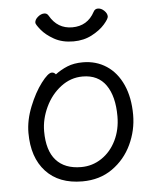

<svg xmlns="http://www.w3.org/2000/svg" viewBox="-52 -753 666 816"><g transform="rotate(-5 281.0 -345.0)"><path d="M312 -486Q369 -486 413 -457Q457 -428 481.5 -373.5Q506 -319 506 -245Q506 -179 477.5 -118.5Q449 -58 395 -20Q341 18 267 18Q167 18 111.5 -42Q56 -102 56 -207Q56 -261 79 -318.5Q102 -376 131.5 -415Q161 -454 177 -454Q187 -454 194 -445Q218 -463 246 -474.5Q274 -486 312 -486ZM439 -245Q439 -330 405.5 -378Q372 -426 306 -426Q255 -426 213 -394Q171 -362 147 -311Q123 -260 123 -208Q123 -126 160 -84.5Q197 -43 267 -43Q315 -43 354.5 -69.5Q394 -96 416.5 -142Q439 -188 439 -245ZM281 -578Q233 -578 198.5 -597.5Q164 -617 145 -640.5Q126 -664 126 -671Q126 -684 139.5 -695.5Q153 -707 167 -707Q179 -707 185 -696Q218 -638 281 -638Q346 -638 377 -696Q383 -708 396 -708Q410 -708 422.5 -696Q435 -684 435 -671Q435 -661 415 -638Q395 -615 360 -596.5Q325 -578 281 -578Z"/></g></svg>

Font: Iansui
Style: Regular
Weight: 400
Designer: But Ko / Fontworks Inc.
Foundry: zi-hi.com / Fontworks Inc.
Version: Version 1.002